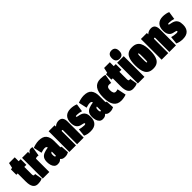

<svg xmlns="http://www.w3.org/2000/svg" viewBox="307 -2192 3605 3605"><g transform="rotate(-45 2109.0 -390.0)"><path d="M172 10Q41 10 41 -186V-401H5V-544L41 -550L64 -654H216V-550H270V-400H216V-208Q216 -177 223 -168Q230 -159 240 -159Q253 -159 265 -162L291 -15Q260 1 227.5 5.5Q195 10 172 10Z M464 -550V-505Q486 -535 502.5 -547.5Q519 -560 548 -560Q555 -560 564.5 -558.5Q574 -557 588 -551L557 -362Q547 -365 537 -365.5Q527 -366 522 -366Q511 -366 501.5 -364Q492 -362 480 -355V0H306V-550Z M580 -164Q580 -227 603.5 -263Q627 -299 673 -317.5Q719 -336 784 -345V-346Q784 -363 769.5 -371.5Q755 -380 736 -380Q720 -380 697 -376.5Q674 -373 632 -359L595 -526Q629 -541 674 -550.5Q719 -560 752 -560Q865 -560 910.5 -504Q956 -448 956 -349V-198Q956 -182 959.5 -177.5Q963 -173 966 -173Q973 -173 979 -175L990 -15Q972 -5 949 2.5Q926 10 891 10Q854 10 832 -1Q810 -12 796 -32Q776 -10 755.5 0Q735 10 698 10Q654 10 628 -16Q602 -42 591 -81.5Q580 -121 580 -164ZM751 -182Q751 -148 757 -136.5Q763 -125 770 -125Q772 -125 777 -126.5Q782 -128 784 -131V-238Q768 -237 759.5 -226Q751 -215 751 -182Z M1012 0V-550H1171V-514Q1202 -542 1230.5 -551Q1259 -560 1286 -560Q1340 -560 1366.5 -525.5Q1393 -491 1393 -426V0H1217V-371Q1217 -382 1212.5 -384.5Q1208 -387 1205 -387Q1197 -387 1188 -380V0Z M1423 -21 1439 -174Q1462 -166 1498.5 -160Q1535 -154 1563 -154Q1583 -154 1591 -159Q1599 -164 1599 -170Q1599 -187 1573 -191Q1547 -195 1514 -205Q1415 -234 1415 -367Q1415 -462 1463.5 -511Q1512 -560 1602 -560Q1640 -560 1680 -552Q1720 -544 1745 -531L1721 -373Q1663 -393 1607 -393Q1591 -393 1580.5 -391.5Q1570 -390 1570 -380Q1570 -368 1590.5 -364.5Q1611 -361 1642 -353Q1671 -346 1699 -330Q1727 -314 1745 -278.5Q1763 -243 1763 -178Q1763 -88 1715.5 -39Q1668 10 1572 10Q1527 10 1492 2.5Q1457 -5 1423 -21Z M1777 -164Q1777 -227 1800.5 -263Q1824 -299 1870 -317.5Q1916 -336 1981 -345V-346Q1981 -363 1966.5 -371.5Q1952 -380 1933 -380Q1917 -380 1894 -376.5Q1871 -373 1829 -359L1792 -526Q1826 -541 1871 -550.5Q1916 -560 1949 -560Q2062 -560 2107.5 -504Q2153 -448 2153 -349V-198Q2153 -182 2156.5 -177.5Q2160 -173 2163 -173Q2170 -173 2176 -175L2187 -15Q2169 -5 2146 2.5Q2123 10 2088 10Q2051 10 2029 -1Q2007 -12 1993 -32Q1973 -10 1952.5 0Q1932 10 1895 10Q1851 10 1825 -16Q1799 -42 1788 -81.5Q1777 -121 1777 -164ZM1948 -182Q1948 -148 1954 -136.5Q1960 -125 1967 -125Q1969 -125 1974 -126.5Q1979 -128 1981 -131V-238Q1965 -237 1956.5 -226Q1948 -215 1948 -182Z M2185 -275Q2185 -560 2394 -560Q2429 -560 2463 -555.5Q2497 -551 2515 -543L2484 -360Q2466 -367 2435 -367Q2403 -367 2387 -346.5Q2371 -326 2371 -282Q2371 -182 2430 -182Q2443 -182 2456 -185Q2469 -188 2484 -192L2521 -16Q2501 -6 2461 2Q2421 10 2383 10Q2185 10 2185 -275Z M2697 10Q2566 10 2566 -186V-401H2530V-544L2566 -550L2589 -654H2741V-550H2795V-400H2741V-208Q2741 -177 2748 -168Q2755 -159 2765 -159Q2778 -159 2790 -162L2816 -15Q2785 1 2752.5 5.5Q2720 10 2697 10Z M2919 -569Q2872 -569 2846 -596.5Q2820 -624 2820 -679Q2820 -735 2846 -762.5Q2872 -790 2919 -790Q2966 -790 2991.5 -762.5Q3017 -735 3017 -679Q3017 -569 2919 -569ZM2831 0V-550H3006V0Z M3035 -276Q3035 -335 3043 -386.5Q3051 -438 3072 -477Q3093 -516 3132 -538Q3171 -560 3234 -560Q3297 -560 3336 -538Q3375 -516 3396 -477Q3417 -438 3425 -386.5Q3433 -335 3433 -276Q3433 -217 3425 -165.5Q3417 -114 3396 -74.5Q3375 -35 3336 -12.5Q3297 10 3234 10Q3171 10 3132 -12.5Q3093 -35 3072 -74.5Q3051 -114 3043 -165.5Q3035 -217 3035 -276ZM3219 -276Q3219 -222 3220 -197Q3221 -172 3224.5 -165.5Q3228 -159 3234 -159Q3240 -159 3243.5 -165.5Q3247 -172 3248 -197Q3249 -222 3249 -276Q3249 -331 3248 -355Q3247 -379 3243.5 -385.5Q3240 -392 3234 -392Q3228 -392 3224.5 -385.5Q3221 -379 3220 -355Q3219 -331 3219 -276Z M3462 0V-550H3621V-514Q3652 -542 3680.5 -551Q3709 -560 3736 -560Q3790 -560 3816.5 -525.5Q3843 -491 3843 -426V0H3667V-371Q3667 -382 3662.5 -384.5Q3658 -387 3655 -387Q3647 -387 3638 -380V0Z M3873 -21 3889 -174Q3912 -166 3948.5 -160Q3985 -154 4013 -154Q4033 -154 4041 -159Q4049 -164 4049 -170Q4049 -187 4023 -191Q3997 -195 3964 -205Q3865 -234 3865 -367Q3865 -462 3913.5 -511Q3962 -560 4052 -560Q4090 -560 4130 -552Q4170 -544 4195 -531L4171 -373Q4113 -393 4057 -393Q4041 -393 4030.5 -391.5Q4020 -390 4020 -380Q4020 -368 4040.5 -364.5Q4061 -361 4092 -353Q4121 -346 4149 -330Q4177 -314 4195 -278.5Q4213 -243 4213 -178Q4213 -88 4165.5 -39Q4118 10 4022 10Q3977 10 3942 2.5Q3907 -5 3873 -21Z"/></g></svg>

Font: Georama ExtraCondensed Black
Style: Regular
Weight: 900
Width: 2
Designer: Jean-Baptiste Levee
Foundry: Production Type
Version: Version 1.000